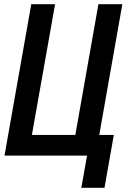

<svg xmlns="http://www.w3.org/2000/svg" viewBox="-20 -745 640 915"><path d="M395 -3.5H1.5L129 -725H242.5L132 -102H339L449 -725H563L453 -102H522.5L478 150H367.5Z"/></svg>

Font: JuliaMono SemiBoldItalic
Style: Regular
Weight: 600
Italic angle: -9°
Monospace: yes
Designer: cormullion
Foundry: corm
Version: Version 0.049; ttfautohint (v1.8.4)